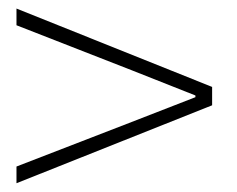

<svg xmlns="http://www.w3.org/2000/svg" viewBox="-20 -584 540 438"><path d="M17.6 -166V-204.1L280.3 -305.7L425.8 -362.3V-366.2L280.3 -423.8L17.6 -526.4V-564.5L463.9 -385.7V-343.8Z"/></svg>

Font: GenEi Gothic M ExtraLight
Style: Regular
Weight: 200
Designer: o_tamon (Modified); [Source Han Sans]
Ryoko NISHIZUKA  (kana & ideographs); Paul D. Hunt (Latin, Greek & Cyrillic); Wenl
Version: Version 1.1a;Original Version 1.004